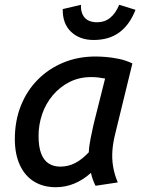

<svg xmlns="http://www.w3.org/2000/svg" viewBox="-20 -769 599 802"><path d="M213 13Q161 13 122.5 -10.5Q84 -34 63 -79.5Q42 -125 42 -188Q42 -264 67 -327Q92 -390 137.5 -436Q183 -482 244.5 -507.5Q306 -533 379 -533Q397 -533 422.5 -531Q448 -529 477 -523Q506 -517 533 -504L461 -209Q452 -173 449.5 -139.5Q447 -106 452.5 -73Q458 -40 472 -7L379 7Q373 -5 368 -18.5Q363 -32 360 -47Q328 -18 291 -2.5Q254 13 213 13ZM232 -73Q265 -73 294 -88Q323 -103 351 -133Q352 -159 358.5 -191Q365 -223 371 -250L419 -441Q403 -444 389.5 -445.5Q376 -447 361 -447Q311 -447 270.5 -426.5Q230 -406 200.5 -371Q171 -336 156 -292Q141 -248 141 -201Q141 -156 152 -127.5Q163 -99 183.5 -86Q204 -73 232 -73ZM371 -602Q313 -602 277 -636Q241 -670 242 -731L318 -749Q317 -714 334 -695Q351 -676 386 -676Q417 -676 440 -694.5Q463 -713 478 -749L546 -728Q522 -666 479 -634Q436 -602 371 -602Z"/></svg>

Font: Ubuntu Sans Medium
Style: Italic
Weight: 500
Italic angle: -13.5°
Designer: Dalton Maag Ltd
Foundry: Dalton Maag Ltd
Version: Version 1.006